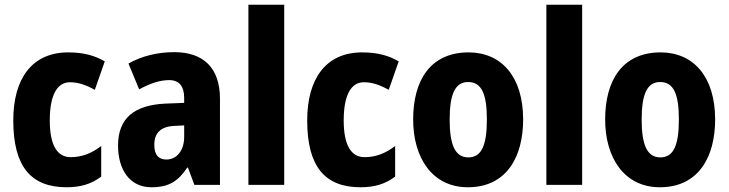

<svg xmlns="http://www.w3.org/2000/svg" viewBox="-20 -780 3074 810"><path d="M261 10C321 10 366 -4 407 -35V-164C366 -133 326 -117 278 -117C221 -117 190 -168 190 -272C190 -377 220 -433 275 -433C310 -433 342 -422 380 -401L422 -521C381 -545 334 -559 268 -559C114 -559 36 -447 36 -272C36 -78 110 10 261 10Z M715 -560C643 -560 577 -543 522 -512L567 -403C615 -429 655 -442 694 -442C736 -442 757 -416 757 -366V-346L679 -343C548 -337 478 -283 478 -166C478 -67 525 10 619 10C693 10 732 -16 770 -73H773L800 0H908V-363C908 -495 837 -560 715 -560ZM718 -249 757 -251V-203C757 -144 725 -107 682 -107C650 -107 631 -125 631 -169C631 -218 657 -247 718 -249Z M1179 0V-760H1028V0Z M1501 10C1561 10 1606 -4 1647 -35V-164C1606 -133 1566 -117 1518 -117C1461 -117 1430 -168 1430 -272C1430 -377 1460 -433 1515 -433C1550 -433 1582 -422 1620 -401L1662 -521C1621 -545 1574 -559 1508 -559C1354 -559 1276 -447 1276 -272C1276 -78 1350 10 1501 10Z M2187 -276C2187 -458 2094 -559 1957 -559C1798 -559 1723 -444 1723 -276C1723 -115 1803 10 1954 10C2117 10 2187 -118 2187 -276ZM1877 -275C1877 -383 1900 -434 1955 -434C2012 -434 2034 -383 2034 -276C2034 -168 2012 -116 1956 -116C1900 -116 1877 -169 1877 -275Z M2436 0V-760H2285V0Z M2997 -276C2997 -458 2904 -559 2767 -559C2608 -559 2533 -444 2533 -276C2533 -115 2613 10 2764 10C2927 10 2997 -118 2997 -276ZM2687 -275C2687 -383 2710 -434 2765 -434C2822 -434 2844 -383 2844 -276C2844 -168 2822 -116 2766 -116C2710 -116 2687 -169 2687 -275Z"/></svg>

Font: Noto Sans Gurmukhi UI Condensed ExtraBold
Style: Regular
Weight: 800
Width: 3
Designer: Jelle Bosma - Monotype Design Team
Foundry: Monotype Imaging Inc.
Version: Version 2.004